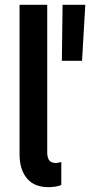

<svg xmlns="http://www.w3.org/2000/svg" viewBox="-20 -772 375 800"><path d="M61.5 -130.9V-752H176.8V-139.6Q176.3 -119.1 183.6 -106.2Q190.9 -93.3 212.9 -92.8Q220.2 -93.3 235.4 -96.7V-1Q212.4 7.8 181.6 7.8Q122.1 7.8 91.6 -29.5Q61 -66.9 61.5 -130.9ZM240.7 -752H335.4L321.8 -518.6H237.8Z"/></svg>

Font: Reddit Sans Strawberry SemiBold
Style: Regular
Weight: 600
Designer: Stephen Hutchings
Foundry: Reddit
Version: Version 1.013